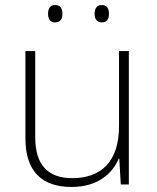

<svg xmlns="http://www.w3.org/2000/svg" viewBox="-20 -733 622 763"><path d="M171 -679C171 -658 179 -644 198 -644C221 -644 228 -658 228 -679C228 -698 221 -713 198 -713C179 -713 171 -698 171 -679ZM356 -679C356 -658 364 -644 384 -644C406 -644 413 -658 413 -679C413 -698 406 -713 384 -713C364 -713 356 -698 356 -679ZM492 -530H453V-232C453 -92 383 -25 267 -25C172 -25 120 -76 120 -187V-530H81V-183C81 -55 144 10 264 10C368 10 427 -43 452 -103H454L460 0H492Z"/></svg>

Font: Noto Sans Telugu ExtraLight
Style: Regular
Weight: 200
Designer: Jelle Bosma - Monotype Design Team
Foundry: Monotype Imaging Inc.
Version: Version 2.005